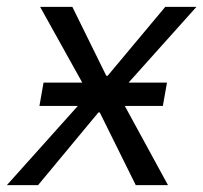

<svg xmlns="http://www.w3.org/2000/svg" viewBox="-45 -540 593 560"><path d="M70 -231H182L-25 0H66L242 -212H246L351 0H445L319 -231H430L442 -299H330L528 -520H437L269 -319H265L166 -520H72L195 -299H82Z"/></svg>

Font: Fixel Display
Style: Italic
Weight: 400
Italic angle: -10°
Designer: AlfaBravo + MacPaw
Foundry: Kyrylo Tkachov, Marchela Mozhyna, Serhii Makarenko, Maria Weinstein, Zakhar Kryvoshyya
Version: Version 1.210;Glyphs 3.2 (3217)